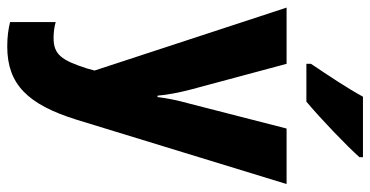

<svg xmlns="http://www.w3.org/2000/svg" viewBox="-272 -534 1046 543"><g transform="rotate(90 251.5 -263.0)"><path d="M425 -756V-766H254C230 -722 194 -668 161 -619V-606H268C318 -648 393 -720 425 -756ZM2 -550 180 -7 174 15C151 86 135 109 88 109C73 109 56 107 43 103V232C63 237 85 240 112 240C219 240 276 182 319 44L501 -550H344L274 -277C264 -241 258 -211 255 -185H251C249 -212 242 -247 234 -278L161 -550Z"/></g></svg>

Font: Noto Sans Thai Looped Condensed ExtraBold
Style: Regular
Weight: 800
Width: 3
Designer: Sasikarn Vongin, Ben Mitchell
Foundry: The Fontpad Ltd
Version: Version 1.001